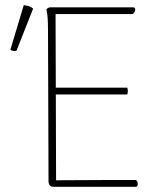

<svg xmlns="http://www.w3.org/2000/svg" viewBox="-20 -716 620 736"><path d="M183 0Q175 0 170.5 -6Q166 -12 166 -22L164 -600Q164 -630 162.5 -649Q161 -668 158 -680Q161 -684 165 -686Q169 -688 176 -688H490Q495 -688 497 -684.5Q499 -681 498 -676Q497 -671 494 -667Q491 -663 487 -662Q411 -662 340.5 -662Q270 -662 193 -662L195 -25Q246 -25 297 -25.5Q348 -26 398.5 -26Q449 -26 500 -26Q504 -25 506 -20.5Q508 -16 508 -11.5Q508 -7 506.5 -3.5Q505 0 500 0ZM188 -354V-380H468Q470 -373 470 -367Q470 -361 468 -354ZM43 -521Q39 -520 30.5 -521Q22 -522 20 -526L71 -696Q82 -695 90.5 -692.5Q99 -690 107 -683Z"/></svg>

Font: Arima Thin
Style: Regular
Weight: 100
Designer: Joana Correia and Natanael Gama
Foundry: NDISCOVER
Version: Version 1.101;gftools[0.9.23]